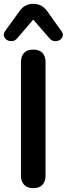

<svg xmlns="http://www.w3.org/2000/svg" viewBox="-32 -971 348 999"><path d="M141 8Q110 8 93.5 -9.5Q77 -27 77 -58V-647Q77 -679 93.5 -696Q110 -713 141 -713Q172 -713 188.5 -696Q205 -679 205 -647V-58Q205 -27 189 -9.5Q173 8 141 8ZM57 -771Q45 -758 30 -757Q15 -756 3.5 -763.5Q-8 -771 -11.5 -783.5Q-15 -796 -5 -810L68 -911Q82 -932 100.5 -941.5Q119 -951 141 -951Q164 -951 182 -941.5Q200 -932 215 -911L287 -810Q298 -796 294.5 -783.5Q291 -771 279.5 -763.5Q268 -756 253 -757Q238 -758 226 -771L141 -869Z"/></svg>

Font: Nunito ExtraLight
Style: Regular
Weight: 200
Designer: Vernon Adams
Foundry: Vernon Adams
Version: Version 3.602